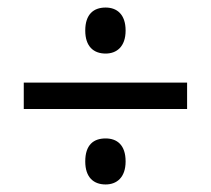

<svg xmlns="http://www.w3.org/2000/svg" viewBox="-20 -607 560 509"><path d="M260 -465C289 -465 313 -483 313 -526C313 -569 290 -587 260 -587C228 -587 206 -569 206 -526C206 -484 228 -465 260 -465ZM43 -318H476V-388H43ZM260 -118C289 -118 313 -136 313 -179C313 -223 290 -240 260 -240C228 -240 206 -223 206 -179C206 -137 228 -118 260 -118Z"/></svg>

Font: Noto Sans Lao Looped SemiCondensed
Style: Regular
Weight: 400
Width: 4
Designer: Mark Frömberg, Ben Mitchell
Foundry: The Fontpad Ltd
Version: Version 1.003